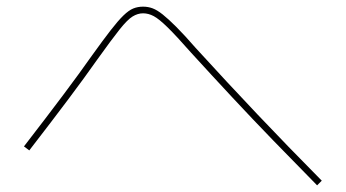

<svg xmlns="http://www.w3.org/2000/svg" viewBox="-20 -635 1040 577"><path d="M933 -78Q865 -147 802 -212Q739 -277 678 -342.5Q617 -408 554 -477Q510 -527 484 -552.5Q458 -578 442 -586.5Q426 -595 410 -595Q394 -595 378.5 -585.5Q363 -576 339.5 -546.5Q316 -517 273 -457Q235 -403 185.5 -337Q136 -271 68 -183L52 -195Q120 -283 169.5 -349Q219 -415 257 -469Q290 -515 312.5 -544Q335 -573 351 -588.5Q367 -604 380.5 -609.5Q394 -615 410 -615Q425 -615 438.5 -610Q452 -605 469 -591.5Q486 -578 510 -554Q534 -530 568 -491Q662 -388 753 -292Q844 -196 947 -92Z"/></svg>

Font: M PLUS 2 Thin
Style: Regular
Weight: 100
Designer: Coji Morishita
Foundry: UNDERFOREST DESIGN
Version: Version 1.001